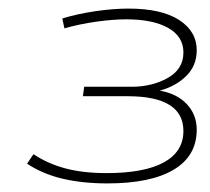

<svg xmlns="http://www.w3.org/2000/svg" viewBox="-20 -791 489 447"><path d="M43 -410 58 -432Q91 -410 132 -399Q173 -388 228 -388Q316 -388 361.5 -413Q407 -438 407 -486Q407 -567 277 -567H173L176 -589H286Q334 -589 370.5 -609.5Q407 -630 407 -669Q407 -706 371.5 -726Q336 -746 274 -746Q243 -746 204 -740.5Q165 -735 130 -725L125 -748Q161 -759 202.5 -765Q244 -771 279 -771Q356 -771 397 -744.5Q438 -718 438 -674Q438 -638 413.5 -614Q389 -590 352 -580Q392 -573 415 -548.5Q438 -524 438 -489Q438 -428 384.5 -396Q331 -364 230 -364Q172 -364 125.5 -375Q79 -386 43 -410Z"/></svg>

Font: Georama Extended ExtraLight
Style: Italic
Weight: 200
Width: 7
Italic angle: -9°
Designer: Jean-Baptiste Levee
Foundry: Production Type
Version: Version 1.000